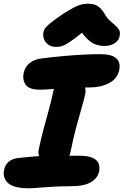

<svg xmlns="http://www.w3.org/2000/svg" viewBox="-29 -1001 665 1032"><path d="M186 -519Q127 -519 109 -545.5Q91 -572 98 -608Q105 -642 131 -662.5Q157 -683 196 -687Q258 -695 315 -700Q372 -705 421 -707.5Q470 -710 507 -710Q571 -710 595.5 -688Q620 -666 612 -625Q602 -578 557.5 -554.5Q513 -531 454 -531Q441 -531 428 -531Q433 -515 429 -495Q423 -466 409.5 -420.5Q396 -375 380.5 -316.5Q365 -258 351 -189Q348 -175 344 -164Q366 -164 394 -164Q445 -164 470 -152Q495 -140 501.5 -121Q508 -102 504 -81Q497 -44 460 -22Q423 0 352 0Q301 0 257 2.5Q213 5 179.5 8Q146 11 127 11Q45 11 14.5 -17Q-16 -45 -7 -88Q-2 -114 17 -131Q36 -148 70 -152Q119 -157 154 -160Q168 -161 182 -162Q175 -177 179 -197Q191 -254 205.5 -308.5Q220 -363 234 -413Q248 -463 256 -504Q258 -514 261 -523Q260 -523 260 -523Q237 -521 219 -520Q201 -519 186 -519ZM270 -749Q250 -749 234.5 -758.5Q219 -768 210.5 -784Q202 -800 203 -820Q204 -832 210.5 -844Q217 -856 239.5 -875Q262 -894 311 -927Q343 -947 365 -959Q387 -971 405 -976Q423 -981 443 -981Q477 -981 496 -968.5Q515 -956 529 -933Q545 -905 562 -889.5Q579 -874 592 -863Q605 -852 611.5 -840Q618 -828 614 -807Q609 -782 586 -768Q563 -754 534 -754Q504 -754 480 -764Q456 -774 434 -798Q423 -809 412 -825Q391 -808 376 -797Q345 -774 326.5 -763.5Q308 -753 295.5 -751Q283 -749 270 -749Z"/></svg>

Font: Shantell Sans Light ExtraBold
Style: Italic
Weight: 800
Italic angle: -11°
Version: Version 1.008;[ac192a2d6]